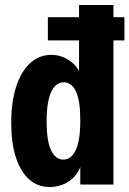

<svg xmlns="http://www.w3.org/2000/svg" viewBox="-20 -740 519 770"><path d="M172 -578V-671H479V-578ZM302 0V-99L310 -98Q300 -46 263.5 -18Q227 10 179 10Q131 10 96.5 -21Q62 -52 43.5 -109.5Q25 -167 25 -248Q25 -332 45 -393Q65 -454 101 -487Q137 -520 186 -520Q230 -520 267 -491Q304 -462 312 -408H297V-720H435V0ZM234 -100Q266 -100 284 -138.5Q302 -177 302 -257Q302 -337 284.5 -373.5Q267 -410 235 -410Q204 -410 185.5 -371.5Q167 -333 167 -253Q167 -174 185 -137Q203 -100 234 -100Z"/></svg>

Font: Instrument Sans Condensed
Style: Bold
Weight: 700
Width: 3
Designer: Rodrigo Fuenzalida
Foundry: fragTYPE
Version: Version 1.000;gftools[0.9.28]